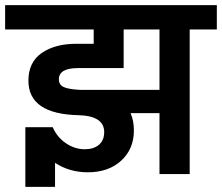

<svg xmlns="http://www.w3.org/2000/svg" viewBox="-47 -680 867 750"><path d="M279 -329H576V-565H436V-416V-414H257Q183 -414 183 -370Q183 -348 203 -339.5Q223 -331 266 -329ZM800 -660V-565H694V0H576V-238H463Q476 -209 476 -170Q476 -98 426.5 -52.5Q377 -7 296 -7Q224 -7 168 -44V50H52V-183H159Q176 -144 210.5 -120.5Q245 -97 284 -97Q319 -97 339.5 -114.5Q360 -132 360 -164Q360 -227 261 -230Q64 -234 64 -365Q64 -437 116 -473Q168 -509 251 -509H319V-565H-27V-660Z"/></svg>

Font: Hind Semibold
Style: Regular
Weight: 600
Designer: Manushi Parikh, Satya Rajpurohit
Foundry: Indian Type Foundry
Version: Version 1.201;PS 1.0;hotconv 1.0.78;makeotf.lib2.5.61930; tt